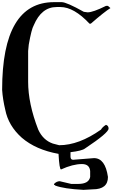

<svg xmlns="http://www.w3.org/2000/svg" viewBox="-20 -1442 1068 1802"><path d="M487.3 -1421.9H558.6Q604.5 -1421.9 766.6 -1331.1L802.7 -1326.2Q852.5 -1326.2 974.6 -1386.7H993.2L1016.6 -1366.2Q960.9 -1332 832 -1219.7H820.3Q673.8 -1376 546.9 -1376H511.7Q369.1 -1376 296.9 -1205.1Q275.4 -1168 250 -1023.4L244.1 -962.9V-674.8Q244.1 -468.8 338.9 -225.6Q383.8 -127 475.6 -94.7L535.2 -79.1Q720.7 -79.1 927.7 -225.6Q941.4 -250 974.6 -270.5Q999 -262.7 999 -235.4Q999 -195.3 778.3 -48.8Q750 -26.4 641.6 -13.7V27.3Q641.6 57.6 666 57.6L862.3 42Q967.8 42 993.2 218.8Q993.2 335 850.6 335L766.6 339.8H760.7Q579.1 330.1 499 299.8L493.2 293.9H487.3V284.2Q511.7 258.8 541 258.8L648.4 284.2H713.9Q813.5 284.2 826.2 218.8V163.1Q820.3 97.7 749 97.7Q664.1 97.7 552.7 148.4Q537.1 148.4 529.3 2Q316.4 -36.1 184.6 -149.4Q58.6 -261.7 29.3 -412.1Q5.9 -509.8 0 -598.6Q0 -1421.9 487.3 -1421.9Z"/></svg>

Font: EG Dragon Caps 
Style: Regular
Weight: 400
Designer: Bill Roach / W.K. Roach
Version: Version 1.00 April 18, 2012, initial release